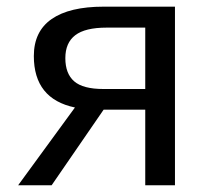

<svg xmlns="http://www.w3.org/2000/svg" viewBox="-20 -548 640 568"><path d="M286.6 -223.6 132.8 0H33.7L201.7 -230Q80.1 -255.4 80.1 -382.3Q80.1 -455.1 132.8 -491.7Q185.5 -528.3 286.6 -528.3H497.6V0H409.7V-223.6ZM409.7 -466.3H295.4Q231.9 -466.3 202.6 -443.8Q173.3 -421.4 173.3 -376Q173.3 -330.1 199.5 -307.4Q225.6 -284.7 286.1 -284.7H409.7Z"/></svg>

Font: Cousine
Style: Regular
Weight: 400
Monospace: yes
Designer: Steve Matteson
Foundry: Monotype Imaging Inc.
Version: Version 1.21